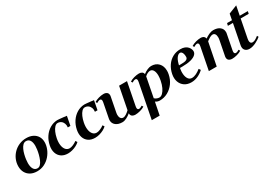

<svg xmlns="http://www.w3.org/2000/svg" viewBox="39 -1715 4226 2975"><g transform="rotate(-30 2152.5 -227.5)"><path d="M241.4 15.6Q174.2 15.6 125 -10.8Q75.8 -37.2 49 -84.9Q22.2 -132.6 22.2 -195.4Q22.2 -260 46.6 -317.9Q71 -375.8 114.8 -420.3Q158.6 -464.8 217.6 -490.6Q276.6 -516.4 345.4 -516.4Q412.6 -516.4 461.6 -491.8Q510.6 -467.2 537.4 -423.3Q564.2 -379.4 564.2 -320.2Q564.2 -262.6 540.9 -203.2Q517.6 -143.8 474.8 -94.2Q432 -44.6 372.7 -14.5Q313.4 15.6 241.4 15.6ZM268 -23Q297.8 -23 320.9 -47.7Q344 -72.4 360.7 -111.5Q377.4 -150.6 388.8 -194.7Q400.2 -238.8 405.3 -278.2Q410.4 -317.6 410.4 -342.2Q410.4 -407.6 387.2 -442.7Q364 -477.8 319.4 -477.8Q288.2 -477.8 264.6 -454.6Q241 -431.4 224.3 -394.6Q207.6 -357.8 196.9 -315.4Q186.2 -273 181.1 -233.6Q176 -194.2 176 -166.6Q176 -97.8 199.4 -60.4Q222.8 -23 268 -23Z M792 14.8Q723.6 14.8 676.8 -17Q630 -48.8 611.3 -105.1Q592.6 -161.4 606.6 -234Q622.6 -315.2 664.8 -377.8Q707 -440.4 768 -477.3Q829 -514.2 901 -517.2Q912 -517.6 942.8 -514.6Q973.6 -511.6 1014 -507.2Q1031 -504.6 1045 -502.4Q1059 -500.2 1066.6 -500.8L1035.2 -337.2H988.8Q994 -376.4 981.9 -407.9Q969.8 -439.4 944.1 -457.9Q918.4 -476.4 881.8 -475.8Q856 -474.6 831.5 -449Q807 -423.4 787.3 -379Q767.6 -334.6 756.2 -277Q743.2 -208.8 751.3 -155.8Q759.4 -102.8 785.9 -72.7Q812.4 -42.6 853.8 -42.6Q880.2 -42.6 917.1 -58Q954 -73.4 985.2 -97.2L1005 -67Q980 -43 944.2 -24.4Q908.4 -5.8 869 4.5Q829.6 14.8 792 14.8Z M1277 14.8Q1208.6 14.8 1161.8 -17Q1115 -48.8 1096.3 -105.1Q1077.6 -161.4 1091.6 -234Q1107.6 -315.2 1149.8 -377.8Q1192 -440.4 1253 -477.3Q1314 -514.2 1386 -517.2Q1397 -517.6 1427.8 -514.6Q1458.6 -511.6 1499 -507.2Q1516 -504.6 1530 -502.4Q1544 -500.2 1551.6 -500.8L1520.2 -337.2H1473.8Q1479 -376.4 1466.9 -407.9Q1454.8 -439.4 1429.1 -457.9Q1403.4 -476.4 1366.8 -475.8Q1341 -474.6 1316.5 -449Q1292 -423.4 1272.3 -379Q1252.6 -334.6 1241.2 -277Q1228.2 -208.8 1236.3 -155.8Q1244.4 -102.8 1270.9 -72.7Q1297.4 -42.6 1338.8 -42.6Q1365.2 -42.6 1402.1 -58Q1439 -73.4 1470.2 -97.2L1490 -67Q1465 -43 1429.2 -24.4Q1393.4 -5.8 1354 4.5Q1314.6 14.8 1277 14.8Z M1994.4 16Q1966.6 16 1944.8 3.2Q1923 -9.6 1917 -37.2Q1916.4 -41.4 1916.3 -45.7Q1916.2 -50 1916 -54.6Q1883.8 -26 1841.9 -4.6Q1800 16.8 1763.8 16.8Q1691.4 16.8 1648 -17.4Q1604.6 -51.6 1604.6 -107Q1604.6 -113.4 1605.3 -120.2Q1606 -127 1607 -134L1658 -398Q1661 -413 1661 -424Q1661 -460 1631 -460Q1620 -460 1603.5 -453.5Q1587 -447 1572.4 -437L1557.4 -463Q1589.8 -484 1637.4 -497Q1685 -510 1726.6 -510Q1747.8 -510 1766 -503.1Q1784.2 -496.2 1795.3 -481.3Q1806.4 -466.4 1806.4 -442.8Q1806.4 -438.2 1806.2 -433.1Q1806 -428 1804.6 -422L1754.2 -162Q1752.2 -150.8 1750.9 -140.3Q1749.6 -129.8 1749.6 -120.2Q1749.6 -82.8 1766 -60.8Q1782.4 -38.8 1811.4 -38.8Q1833.6 -38.8 1864.7 -58.7Q1895.8 -78.6 1923.2 -105.4L2000 -500H2141.6L2063 -96Q2060 -81 2060 -70Q2060 -34 2090 -34Q2101 -34 2117.5 -40.5Q2134 -47 2148.6 -57L2163.6 -31Q2131.2 -10 2083.6 3Q2036 16 1994.4 16Z M2171.6 216.2 2291.2 -398Q2294.2 -413 2294.2 -424Q2294.2 -460 2264.2 -460Q2253.2 -460 2236.7 -453.5Q2220.2 -447 2205.6 -437L2190.6 -463Q2223 -484 2270.6 -497Q2318.2 -510 2359.8 -510Q2388.4 -510 2410.2 -497.1Q2432 -484.2 2437.2 -455Q2473.2 -484 2512.1 -500.2Q2551 -516.4 2580.8 -516.4Q2663.2 -516.4 2711.4 -465Q2759.6 -413.6 2759.6 -329.2Q2759.6 -315 2758.1 -299.6Q2756.6 -284.2 2753.2 -268Q2737.2 -185 2690.5 -121Q2643.8 -57 2577.3 -20.7Q2510.8 15.6 2432.8 15.6Q2415.6 15.6 2395 9.6Q2374.4 3.6 2357.6 -9.4L2312.8 216.2ZM2367.6 -62.8Q2386.4 -45.2 2409.3 -36.8Q2432.2 -28.4 2450.6 -28.4Q2481.4 -28.4 2510.1 -56.2Q2538.8 -84 2561.7 -132.7Q2584.6 -181.4 2597 -245Q2601.6 -269.2 2603.9 -291.1Q2606.2 -313 2606.2 -332.6Q2606.2 -391 2586.1 -426Q2566 -461 2529.8 -461Q2509 -461 2483.1 -448.3Q2457.2 -435.6 2436 -415Z M2999.4 16Q2929 16 2879.5 -17.5Q2830 -51 2808.9 -110Q2787.8 -169 2802.4 -244Q2818.4 -324.8 2859.9 -385.9Q2901.4 -447 2963.5 -481.4Q3025.6 -515.8 3103.4 -515.8Q3148.2 -515.8 3180.7 -502.5Q3213.2 -489.2 3234.4 -465.3Q3255.6 -441.4 3264.2 -408.8Q3274.8 -364.2 3244.7 -332Q3214.6 -299.8 3150.9 -282.9Q3087.2 -266 2996.2 -266H2939.8L2956 -277.8Q2941.8 -207.8 2948.1 -153.9Q2954.4 -100 2978.1 -69.3Q3001.8 -38.6 3040.2 -38.6Q3078.2 -38.6 3118.8 -58.6Q3159.4 -78.6 3197.6 -109.8L3219.4 -78.8Q3177.6 -37.6 3119.3 -10.8Q3061 16 2999.4 16ZM2958 -294 2946.6 -308.2 3025.6 -310Q3055.8 -310.4 3077.4 -316.2Q3099 -322 3111 -334.5Q3123 -347 3123.4 -365.8Q3123.8 -399.4 3116.9 -422.6Q3110 -445.8 3098.2 -457.7Q3086.4 -469.6 3070.2 -469.6Q3039 -469.6 3008 -427.9Q2977 -386.2 2958 -294Z M3727.4 16Q3706.6 16 3688.2 9.1Q3669.8 2.2 3658.7 -12.7Q3647.6 -27.6 3647.6 -51.2Q3647.6 -55.8 3648 -60.9Q3648.4 -66 3649.4 -72L3701.2 -338Q3703.2 -349.4 3704.3 -360.3Q3705.4 -371.2 3705.4 -380.4Q3705.4 -418.6 3691.3 -440.4Q3677.2 -462.2 3649 -462.2Q3626.2 -462.2 3596.9 -445.3Q3567.6 -428.4 3538.6 -405.2L3458.4 0H3317.4L3395.2 -398Q3398.2 -413 3398.2 -424Q3398.2 -460 3368.2 -460Q3357.2 -460 3340.7 -453.5Q3324.2 -447 3309.6 -437L3294.6 -463Q3327 -484 3374.6 -497Q3422.2 -510 3463.8 -510Q3489.8 -510 3509.8 -499.2Q3529.8 -488.4 3537.6 -464.8Q3538.2 -462.2 3538.3 -459.4Q3538.4 -456.6 3538.6 -453Q3574.2 -479.6 3616 -497.9Q3657.8 -516.2 3690.6 -516.2Q3766 -516.2 3808.4 -482Q3850.8 -447.8 3850.8 -393Q3850.8 -386.6 3850.6 -380Q3850.4 -373.4 3848.4 -366L3796 -96Q3793 -81 3793 -70Q3793 -34 3823 -34Q3834 -34 3850.5 -40.5Q3867 -47 3881.6 -57L3896.6 -31Q3864.2 -10 3816.6 3Q3769 16 3727.4 16Z M4039.6 16.8Q3994.8 16.8 3967.9 -6.8Q3941 -30.4 3941 -72.6Q3941 -78.8 3941.7 -85.4Q3942.4 -92 3943.4 -99L4013.8 -460.2H3923.6L3934 -503.8H4022L4042.4 -610.8L4193.8 -670.8L4161 -503.8H4305L4296.4 -460.2H4152.4L4089 -134Q4088 -125 4086.8 -117Q4085.6 -109 4085.6 -102.2Q4085.6 -80.6 4092.1 -68.6Q4098.6 -56.6 4108.2 -51.9Q4117.8 -47.2 4125.6 -47.2Q4136.4 -47.2 4150.1 -50.2Q4163.8 -53.2 4184.4 -64.6Q4205 -76 4236.6 -100.8L4250.6 -75.2Q4234.6 -61.4 4210.3 -45.3Q4186 -29.2 4157.3 -15.1Q4128.6 -1 4098.2 7.9Q4067.8 16.8 4039.6 16.8Z"/></g></svg>

Font: Wittgenstein
Style: Italic
Weight: 400
Italic angle: -11°
Designer: Jörg Drees
Foundry: Jörg Drees
Version: Version 1.500